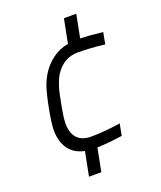

<svg xmlns="http://www.w3.org/2000/svg" viewBox="-177 -943 1020 1219"><g transform="rotate(-20 333.5 -333.0)"><path d="M184.9 -200.5Q184.9 -136.7 216.5 -102.2Q248 -67.7 309.9 -67.7Q397.1 -67.7 508.5 -84.6L493.5 -5.9Q399.1 7.8 323.6 10.4L293 166.7H209.6L241.5 4.6Q171.9 -9.8 136.1 -59.6Q100.3 -109.4 100.3 -186.8Q100.3 -233.1 119.8 -333.3Q133.5 -404.3 147.1 -450.2Q160.8 -496.1 184.9 -536.5Q215.5 -587.9 263.7 -624.3Q311.8 -660.8 372.4 -671.2L404.3 -833.3H487.6L457 -677.1Q521.5 -675.8 608.7 -665.4L593.8 -587.2Q502 -599 410.8 -599Q315.1 -599 257.2 -508.5Q243.5 -486.3 232.4 -453.8Q221.4 -421.2 216.5 -399.7Q211.6 -378.3 203.1 -333.3Q184.9 -240.9 184.9 -200.5Z"/></g></svg>

Font: TypoPRO Monoid
Style: Italic
Weight: 400
Width: 4
Italic angle: -11°
Monospace: yes
Version: Version 0.61